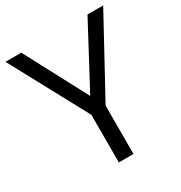

<svg xmlns="http://www.w3.org/2000/svg" viewBox="-168 -833 897 953"><g transform="rotate(-30 280.0 -357.0)"><path d="M90.8 -713.9H0L237.8 -272.9V0H321.8V-276.9L560.1 -713.9H470.2L279.8 -356.9Z"/></g></svg>

Font: Open Sans
Style: Regular
Weight: 400
Foundry: Ascender Corporation
Version: Version 1.100;PS 001.100;hotconv 1.0.88;makeotf.lib2.5.64775